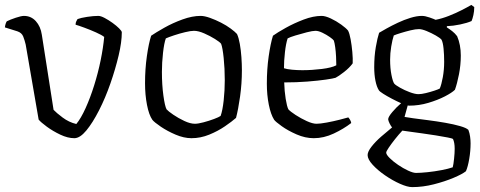

<svg xmlns="http://www.w3.org/2000/svg" viewBox="-26 -565 1964 785"><path d="M278 0Q251 0 220.5 -14.5Q190 -29 165.5 -47Q141 -65 132 -76L79 -383Q75 -400 69 -415.5Q63 -431 45 -437L-6 -453Q-5 -462 -2.5 -469Q0 -476 2 -478Q16 -485 38.5 -492.5Q61 -500 72 -500Q101 -500 120.5 -478.5Q140 -457 145 -423L193 -116Q204 -104 230 -84.5Q256 -65 286 -58Q305 -81 324 -123Q343 -165 359 -216Q375 -267 385.5 -318.5Q396 -370 400 -414Q390 -422 366.5 -432.5Q343 -443 318.5 -452Q294 -461 283 -464Q283 -472 286 -478Q289 -484 291 -487Q304 -492 330 -496Q356 -500 376 -500Q386 -500 402 -491.5Q418 -483 434 -471.5Q450 -460 461 -449Q472 -438 472 -433Q472 -393 459 -338Q446 -283 425.5 -224Q405 -165 379 -114Q353 -63 327 -31.5Q301 0 278 0Z M757 0Q726 0 692 -14.5Q658 -29 631.5 -47Q605 -65 597 -75Q583 -95 575 -136Q567 -177 567 -225Q567 -283 574.5 -335.5Q582 -388 592 -419Q611 -432 645.5 -451.5Q680 -471 720 -485.5Q760 -500 794 -500Q810 -500 832.5 -492Q855 -484 877.5 -472.5Q900 -461 917.5 -448Q935 -435 943 -426Q950 -411 954.5 -385.5Q959 -360 961 -331.5Q963 -303 963 -278Q963 -223 955.5 -170Q948 -117 939 -83Q922 -68 893.5 -48.5Q865 -29 829.5 -14.5Q794 0 757 0ZM771 -59Q784 -59 806.5 -65Q829 -71 849 -78.5Q869 -86 876 -91Q884 -113 888.5 -154Q893 -195 893 -237Q893 -285 888.5 -328Q884 -371 878 -386Q873 -393 853 -405.5Q833 -418 809 -428.5Q785 -439 767 -439Q754 -439 731 -433.5Q708 -428 685.5 -420.5Q663 -413 652 -408Q645 -389 640.5 -349Q636 -309 636 -271Q636 -218 642 -174.5Q648 -131 655 -118Q662 -110 682.5 -96Q703 -82 727.5 -70.5Q752 -59 771 -59Z M1257 0Q1222 0 1186.5 -15.5Q1151 -31 1126 -49Q1101 -67 1095 -75Q1081 -97 1073 -137Q1065 -177 1065 -223Q1065 -282 1072.5 -334.5Q1080 -387 1090 -419Q1108 -432 1142 -451Q1176 -470 1215.5 -485Q1255 -500 1289 -500Q1304 -500 1326.5 -489.5Q1349 -479 1369 -464.5Q1389 -450 1397 -440Q1403 -429 1407.5 -404.5Q1412 -380 1414.5 -352.5Q1417 -325 1416 -306Q1403 -288 1380.5 -270.5Q1358 -253 1346 -247Q1337 -244 1306 -239.5Q1275 -235 1230.5 -231.5Q1186 -228 1136 -228Q1137 -192 1142 -161Q1147 -130 1153 -118Q1161 -109 1182.5 -95Q1204 -81 1228 -70Q1252 -59 1268 -59Q1283 -59 1310 -64Q1337 -69 1362.5 -75.5Q1388 -82 1398 -85Q1401 -82 1405 -75.5Q1409 -69 1410 -62Q1379 -38 1338.5 -19Q1298 0 1257 0ZM1210 -278Q1249 -278 1289.5 -283Q1330 -288 1349 -298Q1349 -313 1348 -333.5Q1347 -354 1344.5 -372Q1342 -390 1339 -399Q1336 -404 1322.5 -413.5Q1309 -423 1292.5 -431Q1276 -439 1264 -439Q1252 -439 1228.5 -433Q1205 -427 1182 -420Q1159 -413 1150 -408Q1143 -387 1139 -351.5Q1135 -316 1135 -286Q1147 -282 1168 -280Q1189 -278 1210 -278Z M1646 -133Q1643 -133 1641 -134L1628 -87Q1637 -85 1663.5 -81.5Q1690 -78 1725 -73.5Q1760 -69 1794.5 -63Q1829 -57 1855 -49.5Q1881 -42 1889 -34Q1894 -21 1896 -6.5Q1898 8 1898 21Q1898 52 1892.5 84.5Q1887 117 1879 135Q1864 147 1828.5 162Q1793 177 1748 188.5Q1703 200 1659 200Q1640 200 1609.5 186.5Q1579 173 1548.5 152Q1518 131 1497.5 108.5Q1477 86 1477 69Q1477 55 1493 34.5Q1509 14 1532.5 -6.5Q1556 -27 1577 -44Q1572 -50 1567 -60Q1562 -70 1561 -77Q1561 -87 1578.5 -107.5Q1596 -128 1614 -143Q1596 -151 1576 -161.5Q1556 -172 1541 -181.5Q1526 -191 1523 -196Q1514 -210 1509 -235Q1504 -260 1504 -290Q1504 -335 1510.5 -372.5Q1517 -410 1524 -431Q1534 -437 1554.5 -448.5Q1575 -460 1600.5 -472Q1626 -484 1652 -492Q1678 -500 1699 -500Q1712 -500 1730.5 -493.5Q1749 -487 1755 -484Q1781 -489 1809 -500Q1837 -511 1861.5 -523.5Q1886 -536 1901 -545L1913 -536Q1913 -519 1909.5 -503.5Q1906 -488 1902 -479Q1884 -471 1855.5 -465Q1827 -459 1801 -458V-453Q1812 -446 1823 -437.5Q1834 -429 1843 -417Q1858 -382 1858 -338Q1858 -299 1850.5 -261Q1843 -223 1834 -198Q1822 -186 1793 -171Q1764 -156 1725.5 -144.5Q1687 -133 1646 -133ZM1685 -180Q1697 -180 1715.5 -184.5Q1734 -189 1750.5 -194.5Q1767 -200 1772 -203Q1779 -219 1784.5 -249.5Q1790 -280 1790 -312Q1790 -341 1787.5 -366.5Q1785 -392 1779 -403Q1773 -410 1755.5 -420Q1738 -430 1718.5 -438Q1699 -446 1687 -446Q1673 -446 1652.5 -441Q1632 -436 1612.5 -430Q1593 -424 1584 -420Q1578 -402 1573.5 -374.5Q1569 -347 1569 -321Q1569 -286 1574.5 -258.5Q1580 -231 1586 -223Q1591 -217 1609.5 -206.5Q1628 -196 1649.5 -188Q1671 -180 1685 -180ZM1675 142Q1693 142 1722 139Q1751 136 1779.5 130.5Q1808 125 1825 119Q1828 108 1830.5 84Q1833 60 1833 43Q1833 18 1826 3Q1824 1 1804 -3Q1784 -7 1755.5 -11.5Q1727 -16 1698 -20Q1669 -24 1647 -27Q1625 -30 1619 -31Q1604 -15 1589 4Q1574 23 1563.5 38.5Q1553 54 1553 59Q1553 67 1567 81Q1581 95 1601.5 109Q1622 123 1642.5 132.5Q1663 142 1675 142Z"/></svg>

Font: Texturina 72pt Light
Style: Regular
Weight: 300
Designer: Guillermo Torres Carreño
Foundry: Omnibus-Type
Version: Version 1.002; ttfautohint (v1.8.3)